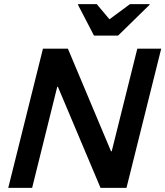

<svg xmlns="http://www.w3.org/2000/svg" viewBox="-20 -911 802 931"><path d="M593.3 0H467.5L260.8 -490H257.5L135.8 0H20L188.3 -675H309.2L518.3 -177.5H521.7L645.8 -675H761.7ZM435.8 -738.3 358.3 -887.5 359.2 -890.8H449.2L510.8 -817.5L610 -890.8H705.8L705 -887.5L552.5 -738.3Z"/></svg>

Font: Funnel Sans SemiBold
Style: Italic
Weight: 600
Italic angle: -14.036°
Designer: NORD ID, Kristian Moeller
Foundry: Dicotype
Version: Version 1.000